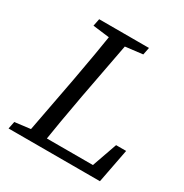

<svg xmlns="http://www.w3.org/2000/svg" viewBox="-157 -794 882 919"><g transform="rotate(30 284.0 -335.0)"><path d="M15.5 0H142.2L152.3 -55.4H144.1L23.6 -40.4L15.5 0ZM100.3 0H190.1C206.1 -103 224.1 -207 243.1 -310L311.1 -669.7H221.3C205.3 -566.7 187.3 -462.7 168.3 -359.7L100.3 0ZM121.6 -629.3 243.1 -614.3H272.3L396.8 -629.3L404.9 -669.7H129.7L121.6 -629.3ZM142.2 0H520.5L556.7 -188.2H501.2L435 0L497.6 -50.2H151.3L142.2 0Z"/></g></svg>

Font: Source Serif Variable
Style: Italic
Weight: 389
Italic angle: -12°
Designer: Frank Grießhammer
Foundry: Adobe Systems Incorporated
Version: Version 3.001;hotconv 1.0.111;makeotfexe 2.5.65597